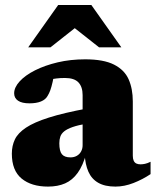

<svg xmlns="http://www.w3.org/2000/svg" viewBox="-20 -710 605 746"><path d="M319 -288.5V-230Q284 -224 262.5 -216.5Q241 -209 229.8 -200Q218.5 -191 214.5 -179.5Q210.5 -168 210.5 -153.5Q210.5 -123 220.5 -110.8Q230.5 -98.5 254 -98.5Q268 -98.5 278.8 -104.8Q289.5 -111 295.2 -121.8Q301 -132.5 301 -146V-340.5Q301 -372.5 284.8 -389.8Q268.5 -407 232.5 -407Q214 -407 199.8 -405.2Q185.5 -403.5 175.5 -401L193.5 -442Q189 -411.5 184.5 -391.8Q180 -372 175.5 -359.5Q171 -347 165 -337.5Q157 -323 139.2 -315.8Q121.5 -308.5 94.5 -308.5Q65 -308.5 50 -318.8Q35 -329 35 -347.5Q35 -370.5 56.5 -394Q78 -417.5 116.2 -436.8Q154.5 -456 204.2 -467.8Q254 -479.5 311 -479.5Q382.5 -479.5 423 -459Q463.5 -438.5 479.8 -401.8Q496 -365 496 -316V-105Q496 -93 499.5 -85.5Q503 -78 509.5 -74.8Q516 -71.5 526 -71.5Q534 -71.5 543.5 -73.5Q553 -75.5 565 -81.5V-33.5Q534.5 -13 498.8 1Q463 15 428.5 15Q387.5 15 361.8 0.2Q336 -14.5 323.5 -42.8Q311 -71 309 -111.5L315.5 -114.5Q302.5 -67 282 -38.5Q261.5 -10 233 2.5Q204.5 15 166.5 15Q102 15 64 -16.2Q26 -47.5 26 -113Q26 -143.5 37.8 -168.2Q49.5 -193 81 -214Q112.5 -235 170 -253.2Q227.5 -271.5 319 -288.5ZM89.5 -526 206 -690.5H335L451.5 -526H365L242 -623H299L176 -526Z"/></svg>

Font: Newsreader ExtraBold
Style: Regular
Weight: 800
Designer: Hugues Gentile
Foundry: Production Type
Version: Version 1.003